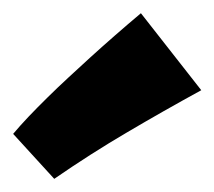

<svg xmlns="http://www.w3.org/2000/svg" viewBox="-20 -939 326 292"><path d="M286.1 -801.8Q228 -770 172.9 -737.5Q117.7 -705.1 62.5 -667L0 -735.4Q9.8 -747.1 23.4 -761.5Q37.1 -775.9 52.5 -791Q67.9 -806.2 84.5 -821.5Q101.1 -836.9 116.7 -851.1Q153.8 -884.8 194.3 -918.9Z"/></svg>

Font: Luckiest Guy RUS-BEL-UKR
Style: Regular
Weight: 400
Designer: Astigmatic (AOETI)
Foundry: Astigmatic (AOETI)
Version: Version 1.00 March 11, 2019, initial release